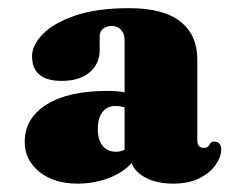

<svg xmlns="http://www.w3.org/2000/svg" viewBox="-20 -736 584 470"><path d="M58.5 -598.5Q58.5 -625.5 84.8 -652.5Q111 -679.5 163.8 -697.8Q216.5 -716 296 -716Q380.5 -716 421.8 -683Q463 -650 463 -590.5V-393Q463 -374 479 -374Q489 -374 492.8 -381.8Q496.5 -389.5 503 -389.5Q521.5 -389.5 521.5 -369.5Q521.5 -352.5 508.2 -333Q495 -313.5 469 -300Q443 -286.5 404 -286.5Q365.5 -286.5 338.2 -300.2Q311 -314 302 -336.5Q280 -312.5 244.5 -299.5Q209 -286.5 170 -286.5Q112 -286.5 76.2 -315.5Q40.5 -344.5 40.5 -388.5Q40.5 -446.5 93.8 -480Q147 -513.5 243.5 -513.5Q267 -513.5 285 -510V-637.5Q285 -653.5 276.2 -663Q267.5 -672.5 253.5 -672.5Q241 -672.5 232.5 -665.8Q224 -659 224 -647.5V-613.5Q224 -580 199.5 -559Q175 -538 131 -538Q58.5 -538 58.5 -598.5ZM219.5 -420Q219.5 -392.5 231.8 -378.5Q244 -364.5 264 -364.5Q275 -364.5 285 -369.5V-473Q275 -476.5 261.5 -476.5Q242.5 -476.5 231 -461.8Q219.5 -447 219.5 -420Z"/></svg>

Font: Fraunces 9pt S000 Black
Style: Regular
Weight: 900
Version: Version 1.000; ttfautohint (v1.8.3)